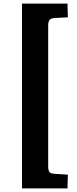

<svg xmlns="http://www.w3.org/2000/svg" viewBox="-20 -832 429 1064"><path d="M102 212V-812H354L356 -736L280 -732Q261 -730 254 -720.5Q247 -711 247 -689V89Q247 112 254 121Q261 130 280 131L356 136L354 212Z"/></svg>

Font: Literata 7pt
Style: Bold
Weight: 700
Designer: Latin by Veronika Burian and Jose Scaglione. Greek by Irene Vlachou. Cyrillic by Vera Evstafieva.
Foundry: TypeTogether
Version: Version 3.002